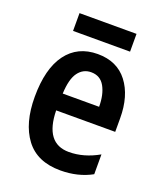

<svg xmlns="http://www.w3.org/2000/svg" viewBox="-133 -786 746 883"><g transform="rotate(20 240.5 -345.0)"><path d="M247 -552Q342 -552 393 -485.5Q444 -419 444 -309V-243H155Q158 -83 275 -83Q348 -83 420 -124V-27Q353 10 267 10Q153 10 97 -64.5Q41 -139 41 -268Q41 -406 95 -479Q149 -552 247 -552ZM247 -463Q208 -463 184 -430.5Q160 -398 157 -326H335Q335 -386 313.5 -424.5Q292 -463 247 -463ZM382 -700V-613H103V-700Z"/></g></svg>

Font: Noto Sans Gujarati Condensed SemiBold
Style: Regular
Weight: 600
Width: 3
Designer: Jelle Bosma - Monotype Design Team, Universal Thirst
Foundry: Monotype Imaging Inc.
Version: Version 2.106; ttfautohint (v1.8.4.7-5d5b)